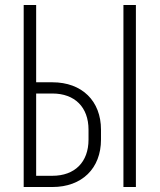

<svg xmlns="http://www.w3.org/2000/svg" viewBox="-20 -750 640 770"><path d="M75 0H190C309 0 385 -75 385 -190V-230C385 -345 309 -420 190 -420H125V-730H75ZM475 0H525V-730H475ZM125 -45V-375H190C280 -375 335 -320 335 -230V-190C335 -100 280 -45 190 -45Z"/></svg>

Font: JetBrains Mono Thin
Style: Regular
Weight: 100
Monospace: yes
Designer: Philipp Nurullin, Konstantin Bulenkov
Foundry: JetBrains
Version: Version 2.305